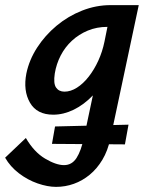

<svg xmlns="http://www.w3.org/2000/svg" viewBox="-83 -441 581 750"><path d="M136 289Q103 289 64 275.5Q25 262 -9 236Q-43 210 -63 175L18 98Q50 153 93 178.5Q136 204 167 204Q198 204 216 176Q234 148 245 96L300 -164L385 -277Q370 -211 343 -158.5Q316 -106 280.5 -69Q245 -32 205 -12.5Q165 7 125 7Q61 7 34 -40Q7 -87 20 -154Q31 -207 62 -255Q93 -303 138 -340.5Q183 -378 237.5 -399.5Q292 -421 349 -421H459L348 101Q338 148 317 183Q296 218 267.5 241.5Q239 265 205.5 277Q172 289 136 289ZM120 121 132 53 419 46 405 123ZM169 -83Q193 -83 217.5 -98.5Q242 -114 263.5 -141.5Q285 -169 301 -204Q317 -239 325 -278L345 -377L398 -336H336Q295 -336 260 -321.5Q225 -307 198 -282Q171 -257 154 -224Q137 -191 131 -154Q125 -115 136 -99Q147 -83 169 -83Z"/></svg>

Font: Ysabeau
Style: Bold Italic
Weight: 700
Italic angle: -12°
Designer: Christian Thalmann (Catharsis Fonts)
Version: Version 2.002